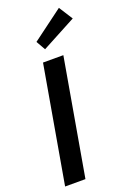

<svg xmlns="http://www.w3.org/2000/svg" viewBox="-176 -1004 723 1065"><g transform="rotate(-20 186.0 -471.5)"><path d="M133.5 0H13.5L133.5 -688H253.5ZM169.5 -753.5 138.5 -808 320 -943 372 -861.5Z"/></g></svg>

Font: Lucymar Sans SemiBold
Style: Italic
Weight: 600
Italic angle: -10°
Foundry: The League of Moveable Type (original font) / Main changes by Cristiano Sobral with portions from Mirco Monsees
Version: Version 2.00;August 30, 2020;FontCreator 13.0.0.2681 64-bit